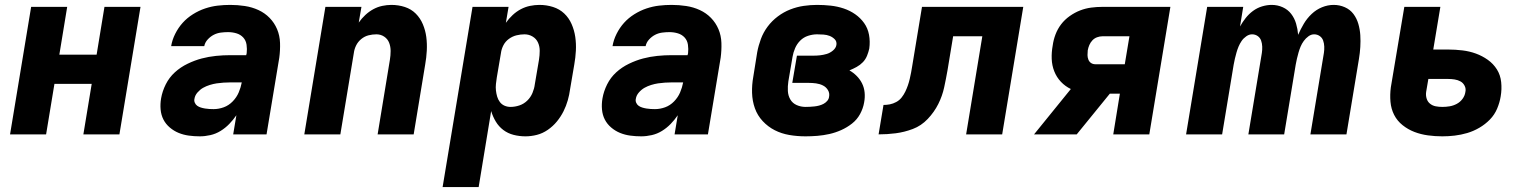

<svg xmlns="http://www.w3.org/2000/svg" viewBox="-20 -548 6240 783"><path d="M21 0 107 -520H254L222 -325H374L406 -520H553L467 0H320L354 -206H202L168 0Z M795 8Q772 8 750 5Q728 2 708.5 -6Q689 -14 672.5 -28Q656 -42 646.5 -60.5Q637 -79 635 -101.5Q633 -124 637 -147Q642 -176 656 -204Q670 -232 693 -253Q716 -274 745 -288Q774 -302 802.5 -309.5Q831 -317 860.5 -320Q890 -323 919 -323H984L986 -331Q988 -348 985.5 -365.5Q983 -383 972 -395Q961 -407 944.5 -412Q928 -417 910 -417Q895 -417 880 -415Q865 -413 851.5 -406Q838 -399 827 -387Q816 -375 813 -360H678Q682 -385 694.5 -410Q707 -435 725 -455Q743 -475 767 -490Q791 -505 816.5 -513.5Q842 -522 867.5 -525Q893 -528 919 -528Q949 -528 978.5 -523.5Q1008 -519 1034 -507Q1060 -495 1079.5 -475Q1099 -455 1110 -429Q1121 -403 1122 -373Q1123 -343 1119 -313L1067 0H931L944 -78Q931 -59 915 -42.5Q899 -26 879.5 -14Q860 -2 838 3Q816 8 795 8ZM851 -103Q872 -103 892.5 -110.5Q913 -118 929 -134.5Q945 -151 953.5 -171Q962 -191 966 -212H920Q906 -212 891.5 -211Q877 -210 863.5 -208Q850 -206 835.5 -201.5Q821 -197 808.5 -190Q796 -183 785.5 -171Q775 -159 773 -145Q771 -137 774.5 -129Q778 -121 784.5 -116.5Q791 -112 799 -109.5Q807 -107 816 -105.5Q825 -104 834 -103.5Q843 -103 851 -103Z M1221 0 1307 -520H1454L1443 -456Q1455 -473 1470 -487Q1485 -501 1502.5 -510.5Q1520 -520 1539 -524Q1558 -528 1576 -528Q1605 -528 1631 -519.5Q1657 -511 1675.5 -492.5Q1694 -474 1704.5 -449Q1715 -424 1718.5 -397Q1722 -370 1720.5 -341.5Q1719 -313 1714 -285L1667 0H1520L1570 -304Q1573 -322 1573 -340Q1573 -358 1567 -373.5Q1561 -389 1547 -398.5Q1533 -408 1515 -408Q1499 -408 1483 -404Q1467 -400 1453.5 -389Q1440 -378 1432.5 -363Q1425 -348 1423 -332L1368 0Z M1785 215 1907 -520H2054L2043 -455Q2055 -472 2070.5 -486.5Q2086 -501 2104 -510.5Q2122 -520 2141.5 -524Q2161 -528 2180 -528Q2209 -528 2235.5 -519.5Q2262 -511 2281 -493Q2300 -475 2311 -450Q2322 -425 2326 -397.5Q2330 -370 2328.5 -341.5Q2327 -313 2322 -285L2305 -185Q2302 -162 2295.5 -139Q2289 -116 2278 -94Q2267 -72 2251 -52.5Q2235 -33 2214 -18.5Q2193 -4 2169.5 2Q2146 8 2123 8Q2098 8 2074.5 2Q2051 -4 2032.5 -18Q2014 -32 2002 -52Q1990 -72 1983 -95L1932 215ZM2062 -112Q2080 -112 2098 -118Q2116 -124 2130 -137.5Q2144 -151 2151.5 -169Q2159 -187 2161 -204L2178 -304Q2181 -323 2181 -341Q2181 -359 2174 -374.5Q2167 -390 2152 -399Q2137 -408 2119 -408Q2103 -408 2086.5 -404Q2070 -400 2055.5 -389.5Q2041 -379 2033 -363.5Q2025 -348 2023 -332L2006 -232Q2004 -219 2002.5 -205.5Q2001 -192 2002.5 -179Q2004 -166 2007.5 -154Q2011 -142 2018.5 -132Q2026 -122 2037.5 -117Q2049 -112 2062 -112Z M2595 8Q2572 8 2550 5Q2528 2 2508.5 -6Q2489 -14 2472.5 -28Q2456 -42 2446.5 -60.5Q2437 -79 2435 -101.5Q2433 -124 2437 -147Q2442 -176 2456 -204Q2470 -232 2493 -253Q2516 -274 2545 -288Q2574 -302 2602.5 -309.5Q2631 -317 2660.5 -320Q2690 -323 2719 -323H2784L2786 -331Q2788 -348 2785.5 -365.5Q2783 -383 2772 -395Q2761 -407 2744.5 -412Q2728 -417 2710 -417Q2695 -417 2680 -415Q2665 -413 2651.5 -406Q2638 -399 2627 -387Q2616 -375 2613 -360H2478Q2482 -385 2494.5 -410Q2507 -435 2525 -455Q2543 -475 2567 -490Q2591 -505 2616.5 -513.5Q2642 -522 2667.5 -525Q2693 -528 2719 -528Q2749 -528 2778.5 -523.5Q2808 -519 2834 -507Q2860 -495 2879.5 -475Q2899 -455 2910 -429Q2921 -403 2922 -373Q2923 -343 2919 -313L2867 0H2731L2744 -78Q2731 -59 2715 -42.5Q2699 -26 2679.5 -14Q2660 -2 2638 3Q2616 8 2595 8ZM2651 -103Q2672 -103 2692.5 -110.5Q2713 -118 2729 -134.5Q2745 -151 2753.5 -171Q2762 -191 2766 -212H2720Q2706 -212 2691.5 -211Q2677 -210 2663.5 -208Q2650 -206 2635.5 -201.5Q2621 -197 2608.5 -190Q2596 -183 2585.5 -171Q2575 -159 2573 -145Q2571 -137 2574.5 -129Q2578 -121 2584.5 -116.5Q2591 -112 2599 -109.5Q2607 -107 2616 -105.5Q2625 -104 2634 -103.5Q2643 -103 2651 -103Z M3265 8Q3231 8 3199 2.5Q3167 -3 3139.5 -17Q3112 -31 3090.5 -54Q3069 -77 3058.5 -106.5Q3048 -136 3047 -169Q3046 -202 3052 -235L3068 -335Q3073 -362 3083 -389Q3093 -416 3110.5 -439.5Q3128 -463 3152 -481Q3176 -499 3203 -509.5Q3230 -520 3257.5 -524Q3285 -528 3312 -528Q3340 -528 3367.5 -525Q3395 -522 3420.5 -513.5Q3446 -505 3467.5 -490Q3489 -475 3504 -454Q3519 -433 3524 -406Q3529 -379 3525 -350Q3522 -336 3516 -321Q3510 -306 3499 -294.5Q3488 -283 3473.5 -275Q3459 -267 3444 -261Q3460 -252 3473.5 -238.5Q3487 -225 3495.5 -208Q3504 -191 3506 -171Q3508 -151 3504 -130Q3500 -106 3487.5 -83Q3475 -60 3454.5 -44Q3434 -28 3410.5 -17.5Q3387 -7 3362.5 -1.5Q3338 4 3313.5 6Q3289 8 3265 8ZM3265 -112Q3274 -112 3283 -112.5Q3292 -113 3301.5 -114Q3311 -115 3320.5 -117.5Q3330 -120 3338.5 -124.5Q3347 -129 3353.5 -136.5Q3360 -144 3361 -153Q3364 -168 3356.5 -180.5Q3349 -193 3336 -199.5Q3323 -206 3308 -208Q3293 -210 3278 -210H3211L3230 -321H3297Q3311 -321 3324.5 -322.5Q3338 -324 3351.5 -328Q3365 -332 3377 -342Q3389 -352 3391 -365Q3393 -379 3384 -388Q3375 -397 3363.5 -401.5Q3352 -406 3338.5 -407Q3325 -408 3312 -408Q3294 -408 3275.5 -402Q3257 -396 3243.5 -382.5Q3230 -369 3222.5 -351.5Q3215 -334 3212 -316L3195 -216Q3192 -196 3193 -177Q3194 -158 3203 -142.5Q3212 -127 3229 -119.5Q3246 -112 3265 -112Z M3563 0 3583 -120Q3596 -120 3609 -122.5Q3622 -125 3635 -132Q3648 -139 3657 -150.5Q3666 -162 3672 -174.5Q3678 -187 3682.5 -200Q3687 -213 3690 -226Q3693 -239 3695.5 -252Q3698 -265 3700 -278L3740 -520H4153L4067 0H3920L3986 -400H3867L3844 -261Q3838 -227 3830.5 -192Q3823 -157 3806.5 -124Q3790 -91 3763.5 -63Q3737 -35 3702.5 -22Q3668 -9 3633 -4.5Q3598 0 3563 0Z M4197 0 4347 -185Q4324 -196 4306.5 -214.5Q4289 -233 4279.5 -257Q4270 -281 4269 -308Q4268 -335 4273 -362Q4276 -385 4284.5 -407.5Q4293 -430 4307.5 -449Q4322 -468 4342.5 -482.5Q4363 -497 4385 -505.5Q4407 -514 4430 -517Q4453 -520 4476 -520H4753L4667 0H4520L4547 -166H4506L4371 0ZM4447 -286H4567L4586 -400H4475Q4465 -400 4454 -396Q4443 -392 4435 -383.5Q4427 -375 4422.5 -364.5Q4418 -354 4416 -343Q4415 -333 4415 -323.5Q4415 -314 4418.5 -305Q4422 -296 4429.5 -291Q4437 -286 4447 -286Z M4817 0 4903 -520H5050L5037 -440Q5047 -458 5060 -474.5Q5073 -491 5090 -503.5Q5107 -516 5127 -522Q5147 -528 5166 -528Q5190 -528 5211 -518.5Q5232 -509 5245.5 -491.5Q5259 -474 5265.5 -452Q5272 -430 5274 -406Q5284 -429 5297 -451Q5310 -473 5329 -491Q5348 -509 5371.5 -518.5Q5395 -528 5419 -528Q5443 -528 5464.5 -518.5Q5486 -509 5499.5 -491Q5513 -473 5519.5 -450.5Q5526 -428 5527.5 -404.5Q5529 -381 5527.5 -356.5Q5526 -332 5522 -308L5471 0H5324L5379 -332Q5381 -345 5380.5 -358Q5380 -371 5376 -382.5Q5372 -394 5362 -401Q5352 -408 5339 -408Q5327 -408 5316 -400Q5305 -392 5297 -381Q5289 -370 5284 -358Q5279 -346 5275.5 -333.5Q5272 -321 5269 -308.5Q5266 -296 5264 -284L5217 0H5071L5126 -332Q5128 -345 5127.5 -358Q5127 -371 5123 -382.5Q5119 -394 5109 -401Q5099 -408 5086 -408Q5074 -408 5062.5 -400Q5051 -392 5043.5 -381Q5036 -370 5031 -358Q5026 -346 5022.5 -333.5Q5019 -321 5016 -308.5Q5013 -296 5011 -284L4964 0Z M5862 8Q5832 8 5803 4Q5774 0 5748 -10Q5722 -20 5700 -37.5Q5678 -55 5665.5 -79.5Q5653 -104 5650.5 -133Q5648 -162 5652 -192L5707 -520H5854L5825 -346H5886Q5915 -346 5944 -342.5Q5973 -339 5999 -329.5Q6025 -320 6047.5 -304Q6070 -288 6084.5 -265Q6099 -242 6102 -213Q6105 -184 6100 -155Q6096 -130 6085.5 -105Q6075 -80 6056 -60.5Q6037 -41 6013 -27Q5989 -13 5963.5 -5.5Q5938 2 5912.5 5Q5887 8 5862 8ZM5862 -112Q5877 -112 5892 -114.5Q5907 -117 5921 -124.5Q5935 -132 5944.5 -145Q5954 -158 5956 -173Q5959 -186 5953 -198Q5947 -210 5936 -216Q5925 -222 5912 -224Q5899 -226 5886 -226H5805L5796 -173Q5794 -159 5798 -146Q5802 -133 5812 -125Q5822 -117 5835 -114.5Q5848 -112 5862 -112Z"/></svg>

Font: Iosevka Aile Heavy
Style: Italic
Weight: 900
Italic angle: -9°
Designer: Belleve Invis
Foundry: Belleve Invis
Version: Version 31.1.0; ttfautohint (v1.8.4)